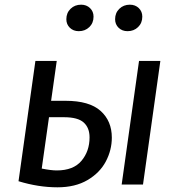

<svg xmlns="http://www.w3.org/2000/svg" viewBox="-20 -787 761 819"><path d="M457 -200Q457 -147 431.5 -98.5Q406 -50 353.5 -19Q301 12 225 12Q144 12 59 -14L131 -527H222L198 -357H260Q361 -357 409 -314Q457 -271 457 -200ZM664 -527 590 0H499L573 -527ZM362 -201Q362 -242 337 -264.5Q312 -287 253 -287H189L158 -68Q198 -60 222 -60Q293 -60 327.5 -101Q362 -142 362 -201ZM263 -705Q263 -732 281 -749.5Q299 -767 326 -767Q349 -767 364 -752.5Q379 -738 379 -716Q379 -689 361 -671.5Q343 -654 316 -654Q293 -654 278 -668.5Q263 -683 263 -705ZM471 -705Q471 -732 489 -749.5Q507 -767 534 -767Q557 -767 572 -752.5Q587 -738 587 -716Q587 -689 569 -671.5Q551 -654 524 -654Q501 -654 486 -668.5Q471 -683 471 -705Z"/></svg>

Font: Fira Sans
Style: Italic
Weight: 400
Italic angle: -8°
Designer: bBox Type GmbH & Carrois Corporate GbR & Edenspiekermann AG
Foundry: bBox Type GmbH & Carrois Corporate GbR & Edenspiekermann AG
Version: Version 4.301